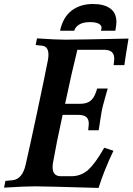

<svg xmlns="http://www.w3.org/2000/svg" viewBox="-37 -923 653 946"><path d="M350.6 -356.9H271.5Q240.2 -213.9 224.1 -121.1Q222.2 -111.8 222.2 -99.1Q222.2 -54.7 263.2 -54.7H314Q361.8 -54.7 397 -85.7Q432.1 -116.7 476.6 -195.3L522 -180.2Q475.6 -83.5 448.7 2.9Q182.1 -4.9 135.7 -4.9Q87.4 -4.9 -17.1 1.5L-10.3 -31.7L25.9 -35.2Q72.8 -41 88.9 -109.4Q107.4 -189 145.5 -367.9Q183.6 -546.9 199.2 -627.4Q201.7 -640.6 201.7 -653.8Q201.7 -694.3 170.4 -697.8L138.7 -701.2L145.5 -733.9Q238.8 -727.5 284.7 -727.5Q341.3 -727.5 596.2 -732.9Q581.1 -642.6 575.7 -602.1H522.9L525.4 -626Q525.9 -629.4 525.9 -634.8Q525.9 -677.7 475.6 -677.7H344.2Q318.4 -575.2 283.7 -411.6H357.9Q389.2 -411.6 407.2 -425Q425.3 -438.5 435.1 -466.8L441.9 -486.8H493.7Q484.4 -453.1 478 -431.6L478.5 -432.1Q472.7 -411.6 470.2 -402.8Q467.8 -394 465.3 -381.6Q462.9 -369.1 461.9 -362.3Q460.9 -355.5 457 -331.1Q453.1 -306.6 449.2 -281.2H397.5L399.9 -304.7Q400.4 -308.6 400.4 -314.9Q400.4 -356.9 350.6 -356.9ZM406.2 -814Q371.6 -814 352.3 -801.5Q333 -789.1 329.1 -771.5H258.8Q273.4 -838.4 315.9 -870.8Q358.4 -903.3 420.9 -903.3Q475.6 -903.3 506.1 -881.3Q536.6 -859.4 536.6 -814Q536.6 -799.3 531.2 -771.5H460.4Q463.4 -782.7 463.4 -787.1Q463.4 -798.3 449.5 -806.2Q435.5 -814 406.2 -814Z"/></svg>

Font: Flanker
Style: Bold Italic
Weight: 700
Italic angle: -12°
Designer: Flanker
Version: Version 2.000